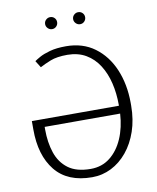

<svg xmlns="http://www.w3.org/2000/svg" viewBox="-98 -988 877 1074"><g transform="rotate(-10 340.5 -451.5)"><path d="M319.6 -737.2Q414.8 -737.2 482.2 -687.5Q549.7 -637.8 585.6 -553.3Q621.4 -468.8 621.8 -363.6V-346.2Q621.4 -267 599.1 -201.7Q576.7 -136.4 537.6 -89Q498.6 -41.5 447.4 -15.8Q396.3 9.9 338.4 9.9Q198.9 9.9 129.1 -76.7Q59.3 -163.4 59.7 -311.1V-358H554.3V-363.6Q554.3 -428.6 540.3 -487Q526.3 -545.5 497.5 -590.7Q468.8 -636 424.5 -662.1Q380.3 -688.2 319.6 -688.6Q259.6 -688.6 222.8 -674Q186.1 -659.4 161.6 -646L137.4 -684.7Q146.3 -691.4 168.3 -703.8Q190.3 -716.3 227.8 -726.7Q265.3 -737.2 319.6 -737.2ZM553.3 -313.6H124.6V-297.9Q124.6 -225.1 144.4 -166Q164.1 -106.9 210.8 -72.1Q257.5 -37.3 338.4 -37.3Q402 -37.3 448.3 -73.9Q494.7 -110.4 521.7 -172.9Q548.7 -235.4 553.3 -313.6ZM261 -844.8Q247.5 -844.8 237.2 -854.9Q226.9 -865.1 226.9 -878.9Q226.9 -893.5 237.2 -903.2Q247.5 -913 261 -913Q275.6 -913 285.3 -903.2Q295.1 -893.5 295.1 -878.9Q295.1 -865.1 285.3 -854.9Q275.6 -844.8 261 -844.8ZM420.1 -844.8Q406.6 -844.8 396.3 -854.9Q386 -865.1 386 -878.9Q386 -893.5 396.3 -903.2Q406.6 -913 420.1 -913Q434.7 -913 444.4 -903.2Q454.2 -893.5 454.2 -878.9Q454.2 -865.1 444.4 -854.9Q434.7 -844.8 420.1 -844.8Z"/></g></svg>

Font: Inter UI Extra Light
Style: Regular
Weight: 200
Designer: Rasmus Andersson
Foundry: rsms
Version: 3.2;8d6f07862